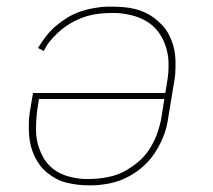

<svg xmlns="http://www.w3.org/2000/svg" viewBox="-20 -548 640 576"><path d="M246 8Q229 8 212.5 6Q196 4 179.5 0Q163 -4 149 -11.5Q135 -19 122.5 -29Q110 -39 100.5 -51.5Q91 -64 84 -78.5Q77 -93 73 -108.5Q69 -124 67.5 -140.5Q66 -157 66.5 -177Q67 -197 69 -209L79 -269H476L481 -300Q484 -316 485 -331.5Q486 -347 485.5 -363Q485 -379 481.5 -393.5Q478 -408 472.5 -421.5Q467 -435 458.5 -447.5Q450 -460 439.5 -469.5Q429 -479 415.5 -486.5Q402 -494 388 -498.5Q374 -503 356.5 -506Q339 -509 328 -509H314Q296 -509 277.5 -507Q259 -505 240.5 -499.5Q222 -494 205 -485.5Q188 -477 172.5 -465.5Q157 -454 141 -437Q125 -420 119 -409L111 -395L94 -404Q105 -422 118 -439Q131 -456 147.5 -470Q164 -484 182 -495Q200 -506 220 -513Q240 -520 263.5 -524Q287 -528 300 -528H316Q333 -528 351 -526.5Q369 -525 385 -521Q401 -517 416 -510Q431 -503 444 -493Q457 -483 468 -471Q479 -459 486.5 -444.5Q494 -430 499 -414Q504 -398 505.5 -381.5Q507 -365 506.5 -344Q506 -323 504 -312L485 -197Q483 -181 479 -165.5Q475 -150 468.5 -134.5Q462 -119 453.5 -104Q445 -89 435 -76Q425 -63 412 -51Q399 -39 384.5 -29.5Q370 -20 355 -13Q340 -6 324 -1.5Q308 3 289 5.5Q270 8 259 8ZM234 -11H247Q261 -11 275.5 -12.5Q290 -14 305 -17Q320 -20 334.5 -25.5Q349 -31 362 -39Q375 -47 388 -57Q401 -67 411.5 -78.5Q422 -90 430 -103Q438 -116 444.5 -130Q451 -144 456 -161Q461 -178 463 -188L473 -251H97L92 -220Q90 -205 89 -189.5Q88 -174 88 -159Q88 -144 90.5 -129.5Q93 -115 98 -101.5Q103 -88 110 -75.5Q117 -63 127 -52.5Q137 -42 149 -34.5Q161 -27 175 -22Q189 -17 206 -14Q223 -11 234 -11Z"/></svg>

Font: Iosevka Aile Thin
Style: Italic
Weight: 100
Italic angle: -9°
Designer: Belleve Invis
Foundry: Belleve Invis
Version: Version 31.1.0; ttfautohint (v1.8.4)